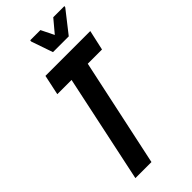

<svg xmlns="http://www.w3.org/2000/svg" viewBox="-274 -921 972 972"><g transform="rotate(-45 212.0 -435.0)"><path d="M59 0 182 -580H80L103 -688H424L400 -580H298L174 0ZM215 -746 175 -862 176 -870H249L283 -801L341 -870H421L419 -862L328 -746Z"/></g></svg>

Font: Saira ExtraCondensed
Style: Bold Italic
Weight: 700
Width: 2
Italic angle: -12°
Designer: Hector Gatti with collaboration of the Omnibus-Type team
Foundry: Omnibus-Type
Version: Version 1.101